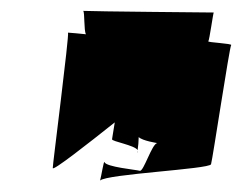

<svg xmlns="http://www.w3.org/2000/svg" viewBox="-20 -536 445 353"><path d="M105 -476ZM105 -476C108 -475 76 -227 77 -227C77 -221 142 -272 191 -311C189 -297 186 -282 186 -280C185 -276 228 -269 233 -260C234 -266 235 -277 235 -284C242 -277 269 -273 269 -273C259 -271 244 -220 237 -222C230 -224 175 -229 172 -238C171 -242 166 -211 164 -204C175 -216 365 -225 368 -234C371 -244 402 -450 405 -453C408 -456 361 -458 363 -460C365 -462 372 -513 373 -513C373 -513 147 -515 133 -516C136 -513 134 -480 138 -473C130 -474 106 -476 105 -476ZM133 -516C133 -516 132 -516 132 -516C132 -516 132 -516 133 -516ZM164 -204C164 -204 164 -203 164 -203C164 -203 164 -203 164 -203ZM233 -259C232 -255 233 -254 233 -257ZM246 -352C246 -352 247 -352 247 -352C247 -352 247 -353 246 -352Z"/></svg>

Font: FailCity
Style: OBL
Weight: 400
Version: Version 1